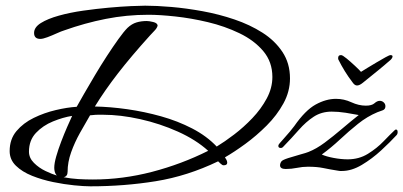

<svg xmlns="http://www.w3.org/2000/svg" viewBox="-20 -597 1420 676"><path d="M1355 -403Q1365 -403 1361 -394Q1359 -390 1356 -387Q1331 -365 1310.5 -348.5Q1290 -332 1258 -306Q1246 -296 1237 -296Q1229 -296 1222 -306Q1206 -327 1194 -346.5Q1182 -366 1171 -388Q1171 -390 1170.5 -392Q1170 -394 1171 -395Q1171 -403 1181 -403Q1186 -403 1200.5 -391Q1215 -379 1230 -365Q1245 -351 1251 -344Q1259 -349 1274.5 -358.5Q1290 -368 1307 -378Q1324 -388 1337.5 -395.5Q1351 -403 1355 -403ZM298 59Q276 59 241 55.5Q206 52 167 44Q128 36 93 22Q58 8 36 -13.5Q14 -35 14 -65Q14 -107 38 -135.5Q62 -164 99 -182Q136 -200 176.5 -209.5Q217 -219 250 -221Q260 -239 277 -268.5Q294 -298 314.5 -332.5Q335 -367 356.5 -400Q378 -433 397 -459.5Q416 -486 429 -499Q444 -513 460.5 -518Q477 -523 497 -523Q505 -523 519.5 -519.5Q534 -516 535 -507Q533 -498 523.5 -488.5Q514 -479 508 -472Q442 -399 395.5 -339Q349 -279 314 -222Q368 -221 428 -212.5Q488 -204 547 -187.5Q606 -171 657 -144.5Q708 -118 743 -81Q771 -98 804.5 -123.5Q838 -149 868.5 -181Q899 -213 919 -250Q939 -287 939 -326Q939 -379 907 -417Q875 -455 823 -480Q771 -505 712 -519Q653 -533 597.5 -539Q542 -545 503 -545Q426 -545 352.5 -530.5Q279 -516 206 -490Q196 -487 179.5 -479.5Q163 -472 147 -466Q131 -460 122 -460Q100 -460 100 -481Q100 -501 124 -516Q148 -531 187.5 -542Q227 -553 273 -559.5Q319 -566 363 -570Q407 -574 441.5 -575.5Q476 -577 491 -577Q531 -577 583.5 -572.5Q636 -568 693.5 -557.5Q751 -547 805.5 -528.5Q860 -510 904 -482Q948 -454 974.5 -414Q1001 -374 1001 -321Q1001 -275 978 -233Q955 -191 919 -155Q883 -119 844 -90.5Q805 -62 772 -43Q775 -39 777.5 -34Q780 -29 780 -24Q780 -15 767 -15Q763 -15 757 -20.5Q751 -26 748 -29Q640 23 528.5 41Q417 59 298 59ZM307 35Q412 35 515.5 8Q619 -19 713 -66Q670 -105 606.5 -133.5Q543 -162 473.5 -177.5Q404 -193 343 -193Q334 -193 325 -193Q316 -193 308 -192L297 -191Q280 -162 261.5 -129Q243 -96 230.5 -61Q218 -26 218 8Q218 24 204 27Q230 32 255.5 33.5Q281 35 307 35ZM180 21Q175 16 173 8.5Q171 1 171 -6Q171 -22 178 -46.5Q185 -71 195.5 -98.5Q206 -126 216.5 -150Q227 -174 234 -189Q202 -184 166.5 -169.5Q131 -155 106.5 -129Q82 -103 82 -63Q82 -41 99.5 -23.5Q117 -6 140 5Q163 16 180 21ZM1170 4Q1139 -1 1117.5 -5.5Q1096 -10 1064 -10Q1045 -10 1025.5 -6Q1006 -2 986 -2Q966 -2 966 -15Q966 -22 971 -29Q975 -34 995 -40.5Q1015 -47 1037 -53Q1059 -59 1066 -62Q1094 -73 1123.5 -95Q1153 -117 1183.5 -143Q1214 -169 1243 -192Q1223 -196 1197 -200Q1171 -204 1148 -204Q1112 -204 1084.5 -186Q1057 -168 1032 -139.5Q1007 -111 976 -79Q973 -76 969 -76Q960 -76 960 -83Q960 -88 965 -93Q970 -99 980 -110Q990 -121 1000.5 -133.5Q1011 -146 1016 -153Q1055 -209 1091.5 -229Q1128 -249 1163 -249Q1191 -249 1217 -237Q1243 -225 1268 -225Q1289 -225 1298.5 -233.5Q1308 -242 1317 -242Q1325 -242 1331 -236.5Q1337 -231 1337 -223Q1337 -212 1327 -208.5Q1317 -205 1309 -202Q1273 -187 1240.5 -161Q1208 -135 1177 -106Q1146 -77 1113 -53Q1128 -46 1154.5 -41Q1181 -36 1204 -36Q1244 -36 1275.5 -55.5Q1307 -75 1330.5 -99.5Q1354 -124 1369 -138Q1372 -141 1374 -141Q1380 -141 1380 -132Q1380 -125 1376 -121Q1354 -97 1322 -67.5Q1290 -38 1254 -16.5Q1218 5 1184 5Q1180 5 1177 5Q1174 5 1170 4Z"/></svg>

Font: Corinthia
Style: Bold
Weight: 700
Designer: Robert E. Leuschke
Foundry: Robert E. Leuschke
Version: Version 1.013; ttfautohint (v1.8.3)